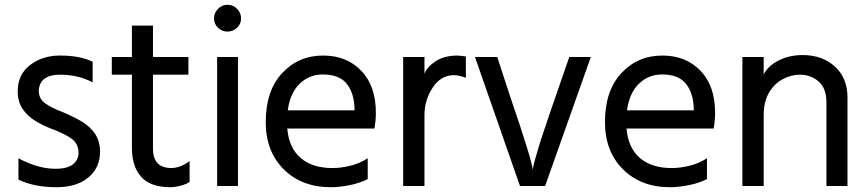

<svg xmlns="http://www.w3.org/2000/svg" viewBox="-20 -772 3625 802"><path d="M217 10Q121 10 57 -22V-111Q138 -67 212 -67Q261 -67 284.5 -85.5Q308 -104 308 -134Q308 -173 276.5 -194.5Q245 -216 190 -236Q157 -249 126 -268Q95 -287 74.5 -317Q54 -347 54 -391Q54 -461 106 -500.5Q158 -540 230 -540Q315 -540 367 -514V-428Q306 -460 231 -460Q146 -460 142 -394Q142 -358 170.5 -339Q199 -320 239 -305Q293 -282 322 -264Q398 -218 398 -140Q398 -71 349 -30.5Q300 10 217 10Z M692 10Q608 10 569.5 -33.5Q531 -77 531 -154V-460H447V-534H531V-665H619V-534H767V-460H619V-151Q619 -71 695 -70Q732 -70 772 -99V-12Q755 -1 731.5 4.5Q708 10 692 10Z M974 5H887V-534H974ZM930 -640Q907 -640 890.5 -656Q874 -672 874 -695Q874 -718 890.5 -735Q907 -752 930 -752Q954 -752 970.5 -735Q987 -718 987 -695Q987 -672 970 -656Q953 -640 930 -640Z M1461 -311Q1461 -379 1430 -420Q1399 -461 1329 -461Q1272 -461 1232 -422.5Q1192 -384 1182 -311ZM1362 10Q1240 10 1165 -65Q1090 -140 1090 -262Q1090 -393 1158.5 -466.5Q1227 -540 1330 -540Q1428 -540 1489 -476.5Q1550 -413 1550 -301Q1550 -269 1544 -235H1180Q1187 -154 1236 -112Q1285 -70 1369 -70Q1403 -70 1442.5 -79.5Q1482 -89 1516 -111V-24Q1483 -7 1440 1.5Q1397 10 1362 10Z M1753 5H1664V-534H1753V-464Q1764 -493 1800 -516.5Q1836 -540 1892 -540L1912 -538L1926 -536V-447Q1898 -458 1876 -458Q1821 -458 1787 -405.5Q1753 -353 1753 -291Z M2257 5H2152L1964 -534H2057L2110 -372Q2205 -95 2205 -62L2206 -69Q2212 -100 2238 -184Q2256 -241 2358 -534H2448Z M2878 -311Q2878 -379 2847 -420Q2816 -461 2746 -461Q2689 -461 2649 -422.5Q2609 -384 2599 -311ZM2779 10Q2657 10 2582 -65Q2507 -140 2507 -262Q2507 -393 2575.5 -466.5Q2644 -540 2747 -540Q2845 -540 2906 -476.5Q2967 -413 2967 -301Q2967 -269 2961 -235H2597Q2604 -154 2653 -112Q2702 -70 2786 -70Q2820 -70 2859.5 -79.5Q2899 -89 2933 -111V-24Q2900 -7 2857 1.5Q2814 10 2779 10Z M3520 5H3432V-345Q3432 -403 3399.5 -431.5Q3367 -460 3321 -460Q3284 -460 3249 -441Q3214 -422 3192 -384.5Q3170 -347 3170 -291V5H3081V-534H3170V-461Q3188 -497 3232.5 -519.5Q3277 -542 3333 -542Q3415 -542 3467.5 -494Q3520 -446 3520 -365Z"/></svg>

Font: LXGW 975 Gothic SC
Style: Regular
Weight: 400
Version: Version 2.01;February 25, 2021